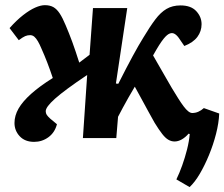

<svg xmlns="http://www.w3.org/2000/svg" viewBox="-20 -548 890 762"><path d="M440 -216.5 449.5 -215.5Q465.5 -247.5 479.8 -274.7Q494 -302 506.3 -324.7Q518.5 -347.5 529.3 -366Q540 -384.5 549 -399Q575 -442.5 596.3 -470.7Q617.5 -499 641 -512.7Q664.5 -526.5 696.5 -526.5Q738 -526.5 759 -503.7Q780 -481 780 -452Q780 -424 763.3 -401.5Q746.5 -379 711.5 -365.5L693 -392.5Q684 -406.5 674.5 -412.7Q665 -419 654.3 -415.2Q643.5 -411.5 630 -395Q621.5 -384.5 611.5 -368.8Q601.5 -353 587.5 -328Q599.5 -307 612.3 -284.8Q625 -262.5 637.5 -241Q650 -219.5 661.5 -199.5Q675.5 -176 687.3 -157.5Q699 -139 708.8 -126Q718.5 -113 727 -106.3Q735.5 -99.5 743 -99.5Q755.5 -99.5 767 -104.5Q778.5 -109.5 789 -119L850 -97.5Q848.5 -60 837.5 -17Q826.5 26 809.5 67.2Q792.5 108.5 772.8 142Q753 175.5 732.5 194.5L680 164Q692 139.5 703 108.8Q714 78 722.3 45.5Q730.5 13 733 -16L728.5 -17.5Q716 -3 701.5 5.3Q687 13.5 673 13.5Q660 13.5 648.3 6.7Q636.5 0 623.8 -16.3Q611 -32.5 593.5 -61Q582 -81.5 568.5 -106Q555 -130.5 541.3 -156Q527.5 -181.5 515 -204Q503 -183.5 490.5 -162Q478 -140.5 467.5 -120.5Q457 -100.5 448.5 -84.5L441.5 0H309L326 -250.5Q280.5 -220 249 -196.7Q217.5 -173.5 198.3 -156.3Q179 -139 170.3 -127Q161.5 -115 161.5 -106.5Q161.5 -98.5 165.5 -92.3Q169.5 -86 179.5 -77L206 -55Q197.5 -22 172.3 -3.5Q147 15 115.5 15Q79 15 58.2 -7.3Q37.5 -29.5 37.5 -60Q37.5 -89 53.7 -117.3Q70 -145.5 103.5 -175.5Q137 -205.5 189.5 -238.5Q179 -270 167.8 -299.2Q156.5 -328.5 145 -354Q137.5 -372 130.5 -384Q123.5 -396 116.3 -402.2Q109 -408.5 99.5 -408.5Q89 -408.5 79.7 -404.5Q70.5 -400.5 54.5 -388.5L18 -436.5Q46 -468 71.8 -488Q97.5 -508 119.5 -517.8Q141.5 -527.5 158 -527.5Q178 -527.5 191.8 -519.8Q205.5 -512 217 -494.5Q228.5 -477 240.5 -448Q254 -416.5 266.8 -381.7Q279.5 -347 294.5 -299.5L335.5 -330.5L349 -516H485Z"/></svg>

Font: Literata
Style: Italic
Weight: 400
Italic angle: -2°
Designer: Latin by Veronika Burian and Jose Scaglione. Greek by Irene Vlachou. Cyrillic by Vera Evstafieva
Foundry: TypeTogether
Version: Version 3.103;gftools[0.9.29]